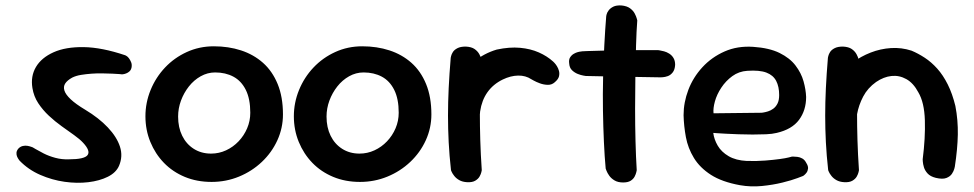

<svg xmlns="http://www.w3.org/2000/svg" viewBox="-20 -670 3577 705"><path d="M233 -85Q290 -85 301.5 -100.5Q313 -116 285 -146Q273 -159 252 -174Q231 -189 206.5 -206.5Q182 -224 159.5 -245Q137 -266 120.5 -291Q104 -316 99 -347Q92 -390 112 -424Q132 -458 176.5 -478Q221 -498 287.5 -497Q354 -496 440 -467Q440 -467 444.5 -464.5Q449 -462 453.5 -456Q458 -450 461.5 -441.5Q465 -433 463 -422Q461 -413 455.5 -408Q450 -403 443.5 -400.5Q437 -398 432.5 -397.5Q428 -397 428 -397Q428 -397 418.5 -398Q409 -399 393 -399.5Q377 -400 357 -400.5Q337 -401 316.5 -399.5Q296 -398 277.5 -395Q259 -392 245 -385Q227 -375 219.5 -363.5Q212 -352 216.5 -337.5Q221 -323 239.5 -305.5Q258 -288 293 -267Q343 -237 376 -202Q409 -167 420.5 -131.5Q432 -96 417 -61Q406 -36 376 -21Q346 -6 304.5 -1Q263 4 217 -2.5Q171 -9 127.5 -28Q84 -47 52 -80Q52 -80 49 -84Q46 -88 43 -94.5Q40 -101 40.5 -109Q41 -117 48 -125Q55 -132 64 -134Q73 -136 81 -134.5Q89 -133 94.5 -131Q100 -129 100 -129Q100 -129 111 -122.5Q122 -116 140.5 -106.5Q159 -97 183 -90.5Q207 -84 233 -85Z M757 -2Q703 -2 658.5 -20.5Q614 -39 582 -72Q550 -105 532 -149Q514 -193 514 -243Q514 -293 533 -339.5Q552 -386 586 -422Q620 -458 666 -479Q712 -500 765 -500Q819 -500 865 -485Q911 -470 945.5 -439.5Q980 -409 999.5 -361.5Q1019 -314 1019 -250Q1019 -200 998.5 -155Q978 -110 941.5 -75.5Q905 -41 857.5 -21.5Q810 -2 757 -2ZM755 -106Q784 -106 810 -118Q836 -130 856 -151Q876 -172 887.5 -199Q899 -226 899 -256Q899 -307 882.5 -340Q866 -373 837 -388.5Q808 -404 770 -404Q742 -404 717 -390Q692 -376 673.5 -352.5Q655 -329 644.5 -300.5Q634 -272 634 -242Q634 -202 649 -171.5Q664 -141 691.5 -123.5Q719 -106 755 -106Z M1302 -2Q1248 -2 1203.5 -20.5Q1159 -39 1127 -72Q1095 -105 1077 -149Q1059 -193 1059 -243Q1059 -293 1078 -339.5Q1097 -386 1131 -422Q1165 -458 1211 -479Q1257 -500 1310 -500Q1364 -500 1410 -485Q1456 -470 1490.5 -439.5Q1525 -409 1544.5 -361.5Q1564 -314 1564 -250Q1564 -200 1543.5 -155Q1523 -110 1486.5 -75.5Q1450 -41 1402.5 -21.5Q1355 -2 1302 -2ZM1300 -106Q1329 -106 1355 -118Q1381 -130 1401 -151Q1421 -172 1432.5 -199Q1444 -226 1444 -256Q1444 -307 1427.5 -340Q1411 -373 1382 -388.5Q1353 -404 1315 -404Q1287 -404 1262 -390Q1237 -376 1218.5 -352.5Q1200 -329 1189.5 -300.5Q1179 -272 1179 -242Q1179 -202 1194 -171.5Q1209 -141 1236.5 -123.5Q1264 -106 1300 -106Z M1689 -100Q1674 -98 1665 -107Q1656 -116 1652 -128Q1648 -140 1647 -150Q1646 -160 1646 -160Q1641 -180 1639 -191.5Q1637 -203 1637.5 -212Q1638 -221 1638.5 -232.5Q1639 -244 1640 -265Q1644 -324 1664.5 -369Q1685 -414 1721 -444Q1757 -474 1804 -488Q1851 -498 1889.5 -494.5Q1928 -491 1958.5 -477.5Q1989 -464 2011 -444Q2011 -444 2015.5 -439.5Q2020 -435 2025 -427Q2030 -419 2032.5 -409.5Q2035 -400 2032.5 -389.5Q2030 -379 2017 -368Q2006 -358 1991 -358.5Q1976 -359 1962.5 -364Q1949 -369 1940 -374Q1931 -379 1931 -379Q1910 -393 1882.5 -392.5Q1855 -392 1826 -378Q1791 -361 1770 -331.5Q1749 -302 1743 -261Q1741 -237 1739.5 -221Q1738 -205 1737 -193Q1736 -181 1736.5 -168Q1737 -155 1738 -135Q1738 -135 1734.5 -127Q1731 -119 1720.5 -111Q1710 -103 1689 -100ZM1695 -1Q1678 -2 1666.5 -8.5Q1655 -15 1648 -24Q1641 -33 1638.5 -39Q1636 -45 1636 -45Q1630 -99 1627.5 -148Q1625 -197 1625 -245.5Q1625 -294 1627.5 -346Q1630 -398 1635 -458Q1635 -458 1636.5 -464.5Q1638 -471 1643 -479Q1648 -487 1659.5 -493Q1671 -499 1690 -499Q1711 -498 1722.5 -490Q1734 -482 1740 -471Q1746 -460 1747.5 -452Q1749 -444 1749 -444Q1746 -395 1744 -348.5Q1742 -302 1742 -254.5Q1742 -207 1743.5 -155.5Q1745 -104 1749 -45Q1749 -45 1747.5 -38Q1746 -31 1741 -22Q1736 -13 1725 -6.5Q1714 0 1695 -1Z M2268 0Q2249 0 2236.5 -7.5Q2224 -15 2217 -25Q2210 -35 2207 -43Q2204 -51 2204 -51Q2200 -94 2197.5 -148.5Q2195 -203 2194 -263.5Q2193 -324 2194.5 -385.5Q2196 -447 2199 -504.5Q2202 -562 2206 -611Q2206 -611 2207.5 -617.5Q2209 -624 2215 -632Q2221 -640 2232 -645.5Q2243 -651 2262 -650Q2282 -648 2293.5 -639.5Q2305 -631 2310.5 -620.5Q2316 -610 2318 -602.5Q2320 -595 2320 -595Q2317 -556 2315.5 -503.5Q2314 -451 2313 -391.5Q2312 -332 2312 -271Q2312 -210 2313.5 -152Q2315 -94 2318 -45Q2318 -45 2316.5 -38Q2315 -31 2310.5 -22Q2306 -13 2296 -6.5Q2286 0 2268 0ZM2406 -386Q2327 -387 2256.5 -388.5Q2186 -390 2131 -391Q2131 -391 2122 -392.5Q2113 -394 2101.5 -398.5Q2090 -403 2080.5 -412Q2071 -421 2070 -437Q2068 -451 2073.5 -459.5Q2079 -468 2087 -472.5Q2095 -477 2101 -478.5Q2107 -480 2107 -480Q2115 -482 2136.5 -482.5Q2158 -483 2189 -484Q2220 -485 2256 -485.5Q2292 -486 2328 -486Q2364 -486 2396 -486Q2396 -486 2402.5 -485Q2409 -484 2418.5 -481.5Q2428 -479 2437.5 -473Q2447 -467 2453 -457Q2459 -447 2459 -432Q2458 -414 2450 -404Q2442 -394 2432 -390.5Q2422 -387 2414 -386.5Q2406 -386 2406 -386Z M2697 10Q2631 -2 2590.5 -28Q2550 -54 2528 -90Q2506 -126 2498.5 -166.5Q2491 -207 2490 -247Q2490 -294 2507.5 -340Q2525 -386 2559 -423Q2593 -460 2640.5 -481Q2688 -502 2746 -498Q2805 -494 2842.5 -475.5Q2880 -457 2901 -429.5Q2922 -402 2930.5 -371.5Q2939 -341 2940 -314Q2940 -265 2914 -230Q2888 -195 2832 -182Q2816 -178 2793 -177Q2770 -176 2743.5 -176Q2717 -176 2691.5 -177Q2666 -178 2645.5 -179Q2625 -180 2612 -181Q2599 -182 2599 -182Q2602 -158 2615.5 -135Q2629 -112 2655.5 -96.5Q2682 -81 2722 -79Q2760 -78 2790.5 -80.5Q2821 -83 2843 -86Q2865 -89 2876.5 -92Q2888 -95 2888 -95Q2888 -95 2893.5 -95Q2899 -95 2908 -94Q2917 -93 2926 -88Q2935 -83 2941 -71Q2948 -60 2947 -51Q2946 -42 2941.5 -36Q2937 -30 2933 -27Q2929 -24 2929 -24Q2929 -24 2908 -16Q2887 -8 2852.5 0.5Q2818 9 2777.5 13Q2737 17 2697 10ZM2600 -254 2777 -256Q2777 -256 2783.5 -257Q2790 -258 2800 -261Q2810 -264 2819.5 -271Q2829 -278 2835 -290Q2841 -302 2841 -321Q2841 -352 2830 -373Q2819 -394 2794 -403.5Q2769 -413 2724 -410Q2693 -408 2669 -390.5Q2645 -373 2628.5 -348Q2612 -323 2605 -297.5Q2598 -272 2600 -254Z M3416 -17Q3396 -22 3386 -33Q3376 -44 3372.5 -56Q3369 -68 3368.5 -76.5Q3368 -85 3368 -85Q3378 -163 3376 -228.5Q3374 -294 3352 -331Q3334 -365 3308 -379.5Q3282 -394 3253.5 -391Q3225 -388 3197 -369Q3166 -347 3149.5 -315.5Q3133 -284 3127 -250.5Q3121 -217 3120 -186Q3120 -156 3120 -133.5Q3120 -111 3121 -94Q3122 -77 3122 -64Q3122 -64 3122 -59Q3122 -54 3119 -47Q3116 -40 3108 -34Q3100 -28 3084 -27Q3070 -26 3059 -33Q3048 -40 3041.5 -47.5Q3035 -55 3035 -55Q3025 -72 3024 -88Q3023 -104 3024 -125Q3025 -146 3021 -176Q3018 -213 3018.5 -243Q3019 -273 3023 -298Q3027 -323 3036 -346Q3045 -369 3061 -392Q3081 -418 3111 -440.5Q3141 -463 3177 -477Q3213 -491 3251.5 -493.5Q3290 -496 3327 -484Q3351 -474 3375.5 -458Q3400 -442 3421.5 -418Q3443 -394 3460 -360Q3477 -326 3488 -281Q3498 -229 3497 -176Q3496 -123 3486 -58Q3486 -58 3484 -50Q3482 -42 3475.5 -32Q3469 -22 3455 -16.5Q3441 -11 3416 -17ZM3080 -1Q3063 -2 3051.5 -8.5Q3040 -15 3033 -24Q3026 -33 3023.5 -39Q3021 -45 3021 -45Q3015 -99 3012.5 -148Q3010 -197 3010 -245.5Q3010 -294 3012.5 -346Q3015 -398 3020 -458Q3020 -458 3021.5 -464.5Q3023 -471 3028 -479Q3033 -487 3044.5 -493Q3056 -499 3075 -499Q3096 -498 3107.5 -490Q3119 -482 3125 -471Q3131 -460 3132.5 -452Q3134 -444 3134 -444Q3131 -395 3129 -348.5Q3127 -302 3127 -254.5Q3127 -207 3128.5 -155.5Q3130 -104 3134 -45Q3134 -45 3132.5 -38Q3131 -31 3126 -22Q3121 -13 3110 -6.5Q3099 0 3080 -1Z"/></svg>

Font: Sour Gummy Medium
Style: Regular
Weight: 500
Designer: Stefie Justprince
Foundry: Eifetstype
Version: Version 1.000